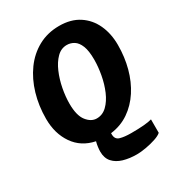

<svg xmlns="http://www.w3.org/2000/svg" viewBox="-222 -888 1124 1227"><g transform="rotate(-30 340.5 -275.0)"><path d="M426 205Q370 205 325.8 191.8Q281.5 178.5 255.8 149.5Q230 120.5 230 73Q230 59 232.5 39.2Q235 19.5 240 1.5Q141.5 -18.5 88.2 -95.8Q35 -173 35 -282Q35 -377.5 60.2 -463Q85.5 -548.5 133.2 -614.2Q181 -680 249.5 -717.5Q318 -755 404 -755Q489.5 -755 548.8 -716.5Q608 -678 638.5 -611.8Q669 -545.5 669 -462Q669 -373 647.5 -293Q626 -213 584.5 -149.2Q543 -85.5 483.8 -45Q424.5 -4.5 349 5V14Q349 50.5 380 59.8Q411 69 462 69Q570.5 69 614 56V155Q599 169 565.2 180.2Q531.5 191.5 493 198.2Q454.5 205 426 205ZM318 -122Q361 -122 393.5 -153.5Q426 -185 447.8 -235.8Q469.5 -286.5 480.2 -345Q491 -403.5 491 -457Q491 -522 476.2 -558.5Q461.5 -595 437.2 -610Q413 -625 385 -625Q343 -625 311 -593Q279 -561 257 -509.8Q235 -458.5 224 -400.8Q213 -343 213 -291Q213 -203.5 245 -162.8Q277 -122 318 -122Z"/></g></svg>

Font: Merriweather Sans ExtraBold
Style: Italic
Weight: 800
Italic angle: -7.5°
Designer: Eben Sorkin
Foundry: Eben Sorkin
Version: Version 2.001; ttfautohint (v1.8.3)